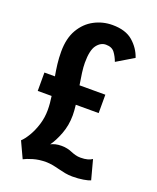

<svg xmlns="http://www.w3.org/2000/svg" viewBox="-136 -787 721 884"><g transform="rotate(20 225.0 -345.0)"><path d="M83.5 16.5 46.5 -63Q46.5 -63 46.5 -63Q61 -76 77 -102.8Q93 -129.5 103.8 -164.2Q114.5 -199 114.5 -235.5Q114.5 -252.5 113 -269.2Q111.5 -286 109 -303H41V-393H92.5Q87.5 -420.5 84 -449.5Q80.5 -478.5 80.5 -510Q80.5 -575.5 106 -619Q131.5 -662.5 172.8 -684.2Q214 -706 261.5 -706Q326 -706 362 -674.8Q398 -643.5 412.5 -600L329 -550Q320.5 -573.5 306.8 -592Q293 -610.5 264 -610.5Q238 -610.5 219.2 -585.5Q200.5 -560.5 200.5 -499.5Q200.5 -478 204.2 -450.5Q208 -423 213 -393H339.5V-303H227.5Q231 -273 231 -252Q231 -203 214.5 -160Q198 -117 179 -91.5Q188.5 -96.5 201.5 -99.8Q214.5 -103 231.5 -103Q246.5 -103 259.8 -100Q273 -97 283 -92.5Q293.5 -88 305.5 -84.8Q317.5 -81.5 330.5 -81.5Q351.5 -81.5 365.2 -85.5Q379 -89.5 387.5 -95.5L413 0Q402 5 378.2 9Q354.5 13 325 13Q307 13 289.5 9.8Q272 6.5 254.5 2Q238 -2.5 221.5 -5.5Q205 -8.5 188.5 -8.5Q155 -8.5 126.5 0Q98 8.5 83.5 16.5Z"/></g></svg>

Font: Trispace Condensed Medium
Style: Regular
Weight: 500
Width: 3
Designer: Tyler Finck
Foundry: Etcetera Type Company
Version: Version 1.210; ttfautohint (v1.8.3)